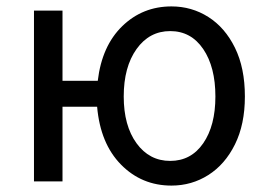

<svg xmlns="http://www.w3.org/2000/svg" viewBox="-20 -560 828 599"><path d="M515 19Q422 19 357.5 -46.5Q293 -112 283 -227H175V6H86V-527H175V-308H285Q298 -417 361.5 -478.5Q425 -540 515 -540Q578 -540 630 -507Q682 -474 713 -411Q744 -348 744 -259Q744 -172 713 -109.5Q682 -47 630 -14Q578 19 515 19ZM511 -58Q576 -58 614 -113Q652 -168 652 -259Q652 -351 614 -407Q576 -463 511 -463Q446 -463 406 -407Q366 -351 366 -259Q366 -168 406 -113Q446 -58 511 -58Z"/></svg>

Font: LXGW 975 Gothic SC
Style: Regular
Weight: 400
Version: Version 2.01;February 25, 2021